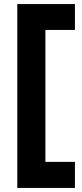

<svg xmlns="http://www.w3.org/2000/svg" viewBox="-20 -727 403 943"><path d="M65 196V-707H203V196ZM65 -580V-707H348V-580ZM65 196V68H348V196Z"/></svg>

Font: Hind Variable Light
Style: Regular
Weight: 300
Designer: Manushi Parikh, Satya Rajpurohit
Foundry: Indian Type Foundry
Version: Version 3.000